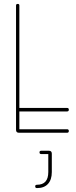

<svg xmlns="http://www.w3.org/2000/svg" viewBox="-20 -679 390 982"><path d="M323 -18Q332 -18 332 -9Q332 0 323 0H77Q62 0 62 -15V-651Q62 -659 71 -659Q79 -659 79 -651V-127H323Q332 -127 332 -118Q332 -109 323 -109H79V-18ZM169 283Q160 283 160 274Q160 266 169 266Q227 266 227 201V109H191Q182 109 182 100Q182 92 191 92H230Q245 92 245 107V201Q245 240 225.5 261.5Q206 283 169 283Z"/></svg>

Font: Libertine Sup Thin
Style: Regular
Weight: 100
Designer: Bastien Sozeau
Foundry: NBR — Bastien Sozeau
Version: Version 2.003; ttfautohint (v1.8.4.7-5d5b);gftools[0.9.33]